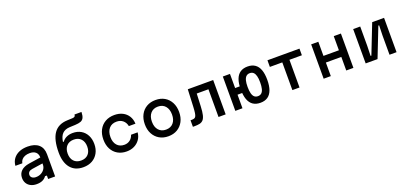

<svg xmlns="http://www.w3.org/2000/svg" viewBox="29 -2008 6692 3178"><g transform="rotate(-20 3375.0 -418.5)"><path d="M521 -381V-276L320 -246Q280 -240 260.5 -220Q241 -200 241 -168Q241 -137 266.5 -117.5Q292 -98 333 -98Q383 -98 423 -119Q463 -140 486.5 -175.5Q510 -211 510 -255V-380Q510 -441 473 -474Q436 -507 368 -507Q321 -507 285 -493Q249 -479 226.5 -453.5Q204 -428 197 -390H75Q81 -462 119 -513.5Q157 -565 221.5 -593Q286 -621 371 -621Q497 -621 565 -561.5Q633 -502 633 -391V0H510V-61H477Q452 -24 409.5 -4Q367 16 305 16Q245 16 201 -6.5Q157 -29 133 -69Q109 -109 109 -163Q109 -238 159 -286Q209 -334 302 -348Z M1127 17Q981 17 902 -79.5Q823 -176 823 -352Q823 -576 900.5 -687Q978 -798 1139 -804L1234 -808Q1262 -810 1273 -820Q1284 -830 1285 -854H1408Q1406 -787 1388.5 -752.5Q1371 -718 1335 -704.5Q1299 -691 1238 -688L1139 -684Q1055 -680 1009 -633.5Q963 -587 950 -492H965Q994 -533 1042 -555Q1090 -577 1151 -577Q1234 -577 1296 -540.5Q1358 -504 1392.5 -438Q1427 -372 1427 -284Q1427 -194 1389.5 -126Q1352 -58 1285 -20.5Q1218 17 1127 17ZM1130 -100Q1210 -100 1256 -149Q1302 -198 1302 -284Q1302 -369 1256 -418.5Q1210 -468 1130 -468Q1049 -468 1003 -418.5Q957 -369 957 -284Q957 -198 1003 -149Q1049 -100 1130 -100Z M1891 17Q1801 17 1733.5 -22.5Q1666 -62 1629 -133Q1592 -204 1592 -299Q1592 -396 1630 -468.5Q1668 -541 1737.5 -581Q1807 -621 1899 -621Q1982 -621 2044 -589.5Q2106 -558 2142 -500.5Q2178 -443 2181 -366H2065Q2052 -431 2007.5 -468Q1963 -505 1896 -505Q1812 -505 1764 -450Q1716 -395 1716 -299Q1716 -207 1763 -153.5Q1810 -100 1891 -100Q1949 -100 1991 -132Q2033 -164 2050 -219H2166Q2160 -149 2122.5 -95.5Q2085 -42 2025.5 -12.5Q1966 17 1891 17Z M2625 17Q2535 17 2467 -23Q2399 -63 2361 -134.5Q2323 -206 2323 -302Q2323 -398 2361 -470Q2399 -542 2467 -581.5Q2535 -621 2625 -621Q2716 -621 2783.5 -581.5Q2851 -542 2889 -470Q2927 -398 2927 -302Q2927 -206 2889 -134.5Q2851 -63 2783.5 -23Q2716 17 2625 17ZM2625 -100Q2708 -100 2755 -154.5Q2802 -209 2802 -302Q2802 -396 2755 -450.5Q2708 -505 2625 -505Q2543 -505 2495.5 -450.5Q2448 -396 2448 -302Q2448 -209 2495.5 -154.5Q2543 -100 2625 -100Z M3057 8V-107H3075Q3103 -107 3121 -112.5Q3139 -118 3150 -137Q3161 -156 3167 -194.5Q3173 -233 3176 -298L3190 -605H3637V0H3511V-488H3305L3295 -266Q3291 -171 3277.5 -116Q3264 -61 3239 -34.5Q3214 -8 3176.5 0Q3139 8 3088 8Z M4246 17Q4168 17 4116 -18.5Q4064 -54 4038 -125.5Q4012 -197 4012 -303Q4012 -409 4038 -479.5Q4064 -550 4116 -585.5Q4168 -621 4246 -621Q4324 -621 4376 -585.5Q4428 -550 4454 -479.5Q4480 -409 4480 -303Q4480 -197 4454 -125.5Q4428 -54 4376 -18.5Q4324 17 4246 17ZM3807 0V-605H3933V-356H4034V-239H3933V0ZM4244 -100Q4282 -100 4306.5 -121.5Q4331 -143 4343 -188.5Q4355 -234 4355 -303Q4355 -372 4343 -416.5Q4331 -461 4306.5 -483Q4282 -505 4244 -505Q4206 -505 4181.5 -483Q4157 -461 4145 -416.5Q4133 -372 4133 -303Q4133 -234 4145 -188.5Q4157 -143 4181.5 -121.5Q4206 -100 4244 -100Z M4812 0V-488H4593V-605H5157V-488H4938V0Z M5363 0V-605H5489V-356H5761V-605H5887V0H5761V-239H5489V0Z M6103 0V-605H6227V-267L6222 -89H6236L6438 -605H6647V0H6523V-338L6528 -516H6514L6312 0Z"/></g></svg>

Font: Martian Mono SemiExpanded Medium
Style: Regular
Weight: 500
Width: 6
Designer: Roman Shamin
Foundry: Evil Martians
Version: Version 1.000